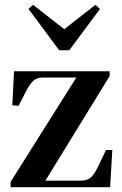

<svg xmlns="http://www.w3.org/2000/svg" viewBox="-20 -775 505 795"><path d="M24 0V-22L296 -454H157Q132 -454 117.5 -440Q103 -426 91 -403L57 -337L31 -339L38 -480H434V-460L168 -27H313Q343 -27 357.5 -41.5Q372 -56 384 -81L419 -154H445L436 0ZM225 -567 98 -738 117 -755 246 -654 375 -755 394 -738 267 -567Z"/></svg>

Font: DM Serif Text
Style: Regular
Weight: 400
Designer: Colophon Foundry, Frank Grießhammer
Foundry: Colophon Foundry
Version: Version 5.200; ttfautohint (v1.8.3)